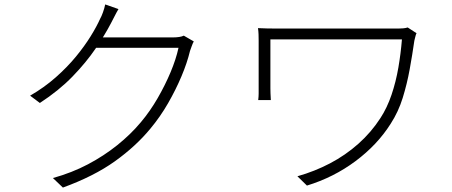

<svg xmlns="http://www.w3.org/2000/svg" viewBox="-20 -815 2040 867"><path d="M855 -628Q850 -619 845.5 -606Q841 -593 838 -585Q825 -531 799.5 -470.5Q774 -410 739 -349Q704 -288 659 -234Q593 -154 498.5 -86.5Q404 -19 264 32L219 -11Q305 -35 377 -73Q449 -111 509.5 -159.5Q570 -208 616 -263Q658 -313 692 -372Q726 -431 750.5 -489.5Q775 -548 786 -599H396L419 -646Q431 -646 465.5 -646Q500 -646 545.5 -646Q591 -646 636.5 -646Q682 -646 715.5 -646Q749 -646 758 -646Q776 -646 789 -648Q802 -650 810 -654ZM515 -774Q506 -759 497 -741Q488 -723 481 -710Q454 -658 411.5 -595.5Q369 -533 307.5 -469.5Q246 -406 160 -350L116 -383Q180 -420 232 -466Q284 -512 323 -559.5Q362 -607 389.5 -651.5Q417 -696 432 -730Q438 -740 445 -759.5Q452 -779 455 -795Z M1861 -665Q1859 -662 1857 -655Q1855 -648 1853.5 -641.5Q1852 -635 1851 -631Q1842 -568 1830 -502Q1818 -436 1798.5 -373Q1779 -310 1744 -256Q1684 -161 1585.5 -87.5Q1487 -14 1366 23L1323 -19Q1401 -41 1470.5 -77.5Q1540 -114 1598 -165.5Q1656 -217 1698 -282Q1728 -328 1748 -387Q1768 -446 1779 -510.5Q1790 -575 1795 -637Q1784 -637 1750 -637Q1716 -637 1667 -637Q1618 -637 1561.5 -637Q1505 -637 1448 -637Q1391 -637 1340.5 -637Q1290 -637 1253 -637Q1216 -637 1201 -637Q1201 -628 1201 -606Q1201 -584 1201 -555Q1201 -526 1201 -497Q1201 -468 1201 -446Q1201 -424 1201 -416Q1201 -406 1201.5 -392.5Q1202 -379 1203 -363H1146Q1148 -379 1148 -392.5Q1148 -406 1148 -416Q1148 -427 1148 -455Q1148 -483 1148 -518.5Q1148 -554 1148 -585.5Q1148 -617 1148 -631Q1148 -647 1147.5 -660.5Q1147 -674 1145 -688Q1163 -687 1187 -686.5Q1211 -686 1242 -686Q1249 -686 1278.5 -686Q1308 -686 1352.5 -686Q1397 -686 1450 -686Q1503 -686 1556 -686Q1609 -686 1655.5 -686Q1702 -686 1734.5 -686Q1767 -686 1777 -686Q1788 -686 1800 -687Q1812 -688 1821 -691Z"/></svg>

Font: Noto Sans SC Thin Light
Style: Regular
Weight: 300
Version: Version 2.004-H2;hotconv 1.0.118;makeotfexe 2.5.65603